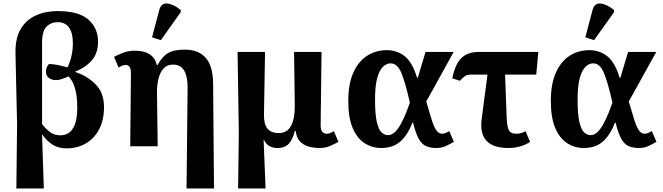

<svg xmlns="http://www.w3.org/2000/svg" viewBox="-20 -831 3765 1091"><path d="M73 240 77 -126 68 -527Q66 -612 97 -665Q128 -718 183 -743Q238 -768 308 -768Q428 -768 482.5 -719.5Q537 -671 537 -594Q537 -527 500 -486Q463 -445 407 -424V-422Q476 -400 523.5 -351.5Q571 -303 571 -223Q571 -148 543 -95.5Q515 -43 467 -15.5Q419 12 359 12Q310 12 277 -10Q244 -32 221 -66H219L229 240ZM324 -62Q347 -62 368.5 -74.5Q390 -87 404.5 -121.5Q419 -156 419 -221Q419 -286 406 -330Q393 -374 369 -397Q352 -389 333 -382.5Q314 -376 302 -376Q276 -375 258.5 -387.5Q241 -400 241 -424Q241 -433 244.5 -445Q248 -457 258 -467Q274 -468 303.5 -462.5Q333 -457 363 -448Q376 -472 385 -507.5Q394 -543 394 -587Q394 -643 372.5 -674Q351 -705 308 -705Q270 -705 244.5 -680Q219 -655 219 -587V-126Q238 -101 262.5 -81.5Q287 -62 324 -62Z M1040 240 1046 -329Q1047 -394 1027 -429Q1007 -464 963 -464Q930 -464 910 -442.5Q890 -421 881 -385.5Q872 -350 872 -309L876 0H720L724 -415Q724 -443 715 -452.5Q706 -462 696 -462Q676 -462 654 -447L628 -508Q650 -520 680.5 -531.5Q711 -543 750 -543Q774 -543 798.5 -536.5Q823 -530 843 -512.5Q863 -495 871 -462H876Q897 -501 920.5 -519.5Q944 -538 971.5 -543.5Q999 -549 1030 -549Q1107 -549 1148.5 -503Q1190 -457 1191 -356L1196 240ZM894 -603 844 -619 885 -774Q896 -815 931.5 -811Q967 -807 1007 -774V-762Z M1333 240 1337 -75 1330 -536H1486L1480 -180Q1479 -126 1499.5 -100.5Q1520 -75 1564 -75Q1613 -75 1634.5 -117.5Q1656 -160 1655 -230L1651 -536H1807L1802 -118Q1802 -90 1813 -80.5Q1824 -71 1837 -71Q1855 -71 1877 -86L1903 -25Q1880 -12 1854 -1Q1828 10 1796 10Q1766 10 1736.5 2.5Q1707 -5 1686 -26Q1665 -47 1660 -87H1655Q1645 -43 1623 -16.5Q1601 10 1556 10Q1531 10 1511.5 -0.5Q1492 -11 1480 -36H1478L1489 240Z M2146 10Q2095 10 2052.5 -17Q2010 -44 1984.5 -102.5Q1959 -161 1959 -257Q1959 -355 1988 -419Q2017 -483 2066.5 -514.5Q2116 -546 2178 -546Q2235 -546 2279 -512Q2323 -478 2350 -389H2354L2398 -536H2558L2402 -254Q2421 -188 2434 -147.5Q2447 -107 2460.5 -89Q2474 -71 2493 -71Q2508 -71 2533 -86L2559 -25Q2540 -14 2515.5 -2Q2491 10 2460 10Q2425 10 2400.5 -1Q2376 -12 2359 -43Q2342 -74 2327 -134H2323Q2298 -66 2256 -28Q2214 10 2146 10ZM2185 -63Q2206 -63 2224.5 -81Q2243 -99 2258.5 -128Q2274 -157 2287 -189Q2300 -221 2309 -248Q2283 -363 2260.5 -417Q2238 -471 2199 -471Q2176 -471 2155.5 -451Q2135 -431 2123 -386Q2111 -341 2111 -264Q2111 -178 2122 -134.5Q2133 -91 2150 -77Q2167 -63 2185 -63Z M2870 10Q2695 10 2717 -155L2750 -407H2658Q2636 -407 2625 -400.5Q2614 -394 2593 -372L2550 -386Q2568 -472 2604.5 -504Q2641 -536 2700 -536H3039L3027 -407H2850L2859 -164Q2861 -115 2870.5 -93Q2880 -71 2915 -71Q2931 -71 2944 -75.5Q2957 -80 2966 -86L2992 -25Q2973 -11 2940 -0.5Q2907 10 2870 10Z M3297 10Q3246 10 3203.5 -17Q3161 -44 3135.5 -102.5Q3110 -161 3110 -257Q3110 -355 3139 -419Q3168 -483 3217.5 -514.5Q3267 -546 3329 -546Q3386 -546 3430 -512Q3474 -478 3501 -389H3505L3549 -536H3709L3553 -254Q3572 -188 3585 -147.5Q3598 -107 3611.5 -89Q3625 -71 3644 -71Q3659 -71 3684 -86L3710 -25Q3691 -14 3666.5 -2Q3642 10 3611 10Q3576 10 3551.5 -1Q3527 -12 3510 -43Q3493 -74 3478 -134H3474Q3449 -66 3407 -28Q3365 10 3297 10ZM3336 -63Q3357 -63 3375.5 -81Q3394 -99 3409.5 -128Q3425 -157 3438 -189Q3451 -221 3460 -248Q3434 -363 3411.5 -417Q3389 -471 3350 -471Q3327 -471 3306.5 -451Q3286 -431 3274 -386Q3262 -341 3262 -264Q3262 -178 3273 -134.5Q3284 -91 3301 -77Q3318 -63 3336 -63ZM3356 -603 3306 -619 3347 -774Q3358 -815 3393.5 -811Q3429 -807 3469 -774V-762Z"/></svg>

Font: NotoSerif-Bold
Style: Regular
Weight: 700
Designer: Monotype Design Team
Foundry: Monotype Imaging Inc.
Version: Version 2.007; ttfautohint (v1.8) -l 8 -r 50 -G 200 -x 14 -D